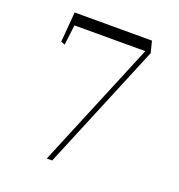

<svg xmlns="http://www.w3.org/2000/svg" viewBox="-122 -764 808 866"><g transform="rotate(20 282.0 -331.0)"><path d="M197 0 449 -607H109L97 -510L78 -518L90 -662H461L475 -607L223 0Z"/></g></svg>

Font: Antic Didone
Style: Regular
Weight: 400
Designer: Santiago Orozco
Foundry: Santiago Orozco
Version: Version 2.000